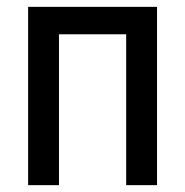

<svg xmlns="http://www.w3.org/2000/svg" viewBox="-20 -540 540 560"><path d="M62 0V-520H438V0H348V-440H152V0Z"/></svg>

Font: Iosevka Medium
Style: Regular
Weight: 500
Monospace: yes
Designer: Belleve Invis
Foundry: Belleve Invis
Version: Version 32.5.0; ttfautohint (v1.8.4)